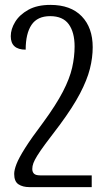

<svg xmlns="http://www.w3.org/2000/svg" viewBox="-20 -522 451 785"><path d="M186 -502Q269 -502 314 -455.5Q359 -409 359 -329Q359 -286 347.5 -240.5Q336 -195 307 -139.5Q278 -84 224 -11Q187 37 165 67Q143 97 132 115Q121 133 116.5 145Q112 157 112 169Q112 181 119 188Q126 195 144 195H355V243H100Q73 243 55.5 231.5Q38 220 38 189Q38 173 47.5 148.5Q57 124 82.5 83.5Q108 43 157 -22Q209 -93 237 -147Q265 -201 275 -245.5Q285 -290 285 -332Q285 -390 261 -423Q237 -456 185 -456Q133 -456 109 -420.5Q85 -385 85 -319Q24 -319 24 -374Q24 -403 42 -432.5Q60 -462 96 -482Q132 -502 186 -502Z"/></svg>

Font: Noto Serif Armenian Condensed
Style: Regular
Weight: 400
Width: 3
Designer: Monotype Design Team
Foundry: Monotype Imaging Inc.
Version: Version 2.008; ttfautohint (v1.8.4.7-5d5b)